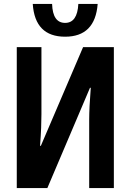

<svg xmlns="http://www.w3.org/2000/svg" viewBox="-20 -953 661 973"><path d="M377 -933Q372 -837 310 -837Q247 -837 244 -933H146Q157 -767 310 -767Q462 -767 475 -933ZM65 0H220L436 -508H440Q436 -458 434 -417.5Q432 -377 432 -346V0H557V-714H401L187 -214H183Q187 -267 188.5 -305.5Q190 -344 190 -374V-714H65Z"/></svg>

Font: Noto Sans UI Condensed
Style: Bold
Weight: 700
Width: 3
Designer: Monotype Design Team
Foundry: Monotype Imaging Inc.
Version: 1.001